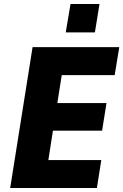

<svg xmlns="http://www.w3.org/2000/svg" viewBox="-20 -941 617 961"><path d="M31 0 143 -705H577L554 -565H289L267 -425H513L491 -287H245L222 -140H487L465 0ZM309 -779 333 -921H478L455 -779Z"/></svg>

Font: Nunito Sans 7pt Condensed Black
Style: Italic
Weight: 900
Width: 3
Italic angle: -9°
Designer: Vernon Adams
Foundry: Vernon Adams
Version: Version 3.101;gftools[0.9.27]